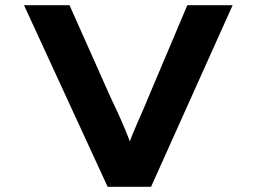

<svg xmlns="http://www.w3.org/2000/svg" viewBox="-20 -720 989 740"><path d="M394.9 0 72.5 -700H247.9L403.3 -351.3Q409.3 -337.3 421.4 -312.3Q433.6 -287.2 447.7 -255.1Q461.9 -222.9 475.3 -188.6Q488.7 -154.3 497.9 -121.3L460.7 -120.9Q474 -161.2 490.9 -202.3Q507.8 -243.3 524.8 -281.3Q541.7 -319.2 553.7 -349.3L702 -700H876.6L562.2 0Z"/></svg>

Font: Lexend Zetta
Style: Regular
Weight: 400
Designer: Bonnie Shaver-Troup, Thomas Jockin
Foundry: Lexend
Version: Version 1.007